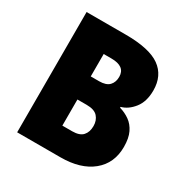

<svg xmlns="http://www.w3.org/2000/svg" viewBox="-164 -850 956 987"><g transform="rotate(30 314.0 -357.0)"><path d="M302 -714Q443 -714 506 -669Q569 -624 569 -536Q569 -470 537.5 -430Q506 -390 465 -379V-374Q497 -365 524 -346Q551 -327 567 -294Q583 -261 583 -209Q583 -112 514.5 -56Q446 0 327 0H70V-714ZM303 -438Q345 -438 363.5 -457.5Q382 -477 382 -509Q382 -571 300 -571H254V-438ZM254 -301V-146H312Q356 -146 375 -167Q394 -188 394 -224Q394 -257 374.5 -279Q355 -301 309 -301Z"/></g></svg>

Font: Noto Sans Hebrew SemiCondensed Black
Style: Regular
Weight: 900
Width: 4
Designer: Ben Nathan
Foundry: Google LLC
Version: Version 3.001; ttfautohint (v1.8.4.7-5d5b)